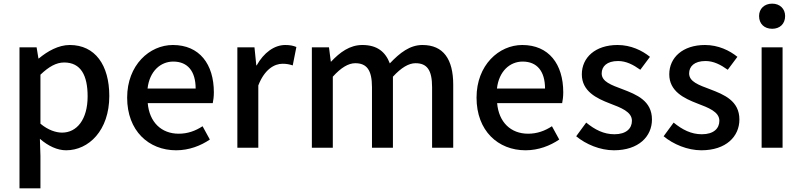

<svg xmlns="http://www.w3.org/2000/svg" viewBox="-20 -811 4402 1054"><path d="M87 223H202V45L199 -49C245 -9 295 14 343 14C467 14 580 -95 580 -284C580 -454 502 -564 363 -564C301 -564 241 -530 193 -490H191L181 -551H87ZM321 -83C288 -83 245 -96 202 -132V-401C248 -445 289 -468 332 -468C424 -468 461 -397 461 -282C461 -154 401 -83 321 -83Z M947 14C1018 14 1082 -11 1132 -45L1092 -118C1052 -92 1010 -77 961 -77C866 -77 800 -140 791 -245H1148C1151 -259 1154 -281 1154 -304C1154 -459 1075 -564 929 -564C801 -564 678 -454 678 -275C678 -93 796 14 947 14ZM790 -325C801 -421 862 -473 931 -473C1011 -473 1054 -419 1054 -325Z M1283 0H1398V-342C1432 -430 1486 -461 1531 -461C1554 -461 1567 -458 1587 -452L1607 -553C1590 -560 1573 -564 1546 -564C1486 -564 1428 -522 1389 -452H1387L1377 -551H1283Z M1692 0H1807V-390C1852 -440 1893 -464 1930 -464C1993 -464 2022 -427 2022 -332V0H2137V-390C2183 -440 2224 -464 2261 -464C2324 -464 2352 -427 2352 -332V0H2468V-346C2468 -486 2414 -564 2299 -564C2230 -564 2175 -521 2120 -463C2096 -526 2051 -564 1969 -564C1900 -564 1846 -524 1798 -473H1796L1786 -551H1692Z M2865 14C2936 14 3000 -11 3050 -45L3010 -118C2970 -92 2928 -77 2879 -77C2784 -77 2718 -140 2709 -245H3066C3069 -259 3072 -281 3072 -304C3072 -459 2993 -564 2847 -564C2719 -564 2596 -454 2596 -275C2596 -93 2714 14 2865 14ZM2708 -325C2719 -421 2780 -473 2849 -473C2929 -473 2972 -419 2972 -325Z M3350 14C3486 14 3559 -62 3559 -155C3559 -258 3474 -292 3398 -321C3337 -344 3283 -362 3283 -408C3283 -446 3311 -476 3373 -476C3417 -476 3456 -456 3495 -428L3548 -499C3505 -534 3443 -564 3370 -564C3248 -564 3174 -495 3174 -403C3174 -310 3255 -271 3328 -243C3388 -220 3449 -198 3449 -148C3449 -106 3418 -74 3353 -74C3294 -74 3246 -99 3198 -138L3143 -63C3196 -19 3274 14 3350 14Z M3830 14C3966 14 4039 -62 4039 -155C4039 -258 3954 -292 3878 -321C3817 -344 3763 -362 3763 -408C3763 -446 3791 -476 3853 -476C3897 -476 3936 -456 3975 -428L4028 -499C3985 -534 3923 -564 3850 -564C3728 -564 3654 -495 3654 -403C3654 -310 3735 -271 3808 -243C3868 -220 3929 -198 3929 -148C3929 -106 3898 -74 3833 -74C3774 -74 3726 -99 3678 -138L3623 -63C3676 -19 3754 14 3830 14Z M4161 0H4276V-551H4161ZM4219 -653C4261 -653 4290 -680 4290 -723C4290 -763 4261 -791 4219 -791C4176 -791 4147 -763 4147 -723C4147 -680 4176 -653 4219 -653Z"/></svg>

Font: Noto Sans JP Medium
Style: Regular
Weight: 500
Designer: Ryoko NISHIZUKA 西塚涼子 (kana, bopomofo & ideographs); Paul D. Hunt (Latin, Greek & Cyrillic); Sandoll Communications 산돌커뮤니
Foundry: Adobe
Version: Version 2.004;hotconv 1.0.118;makeotfexe 2.5.65603